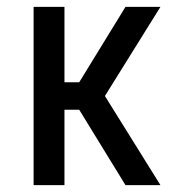

<svg xmlns="http://www.w3.org/2000/svg" viewBox="-20 -540 540 560"><path d="M78 0V-520H168V-300H211L346 -520H448L286 -260L448 0H346L211 -220H168V0Z"/></svg>

Font: Iosevka SS18 Medium
Style: Regular
Weight: 500
Monospace: yes
Designer: Belleve Invis
Foundry: Belleve Invis
Version: Version 25.1.1; ttfautohint (v1.8.4)